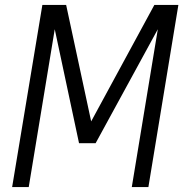

<svg xmlns="http://www.w3.org/2000/svg" viewBox="-20 -755 760 775"><path d="M29 0H96L201 -637L299 -177H366L617 -637L512 0H579L700 -735H603L348 -265L247 -735H151Z"/></svg>

Font: Iosevka Sparkle Light
Style: Italic
Weight: 300
Italic angle: -9°
Designer: Belleve Invis
Foundry: Belleve Invis
Version: Version 4.5.0; ttfautohint (v1.8.3)